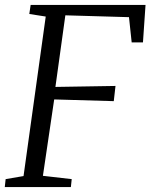

<svg xmlns="http://www.w3.org/2000/svg" viewBox="-22 -763 614 783"><path d="M-2.5 0 1 -32.5 74 -45 164.5 -695.5 97.5 -706 103 -743H571.5L561 -590H515L504 -693L244.5 -700.5L204 -408.5L449 -412.5L442 -350.5L199 -357.5L153 -46L270.5 -32.5L267 0Z"/></svg>

Font: Merriweather 36pt Light
Style: Italic
Weight: 300
Italic angle: -7.8°
Version: Version 2.101